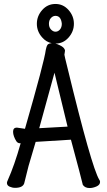

<svg xmlns="http://www.w3.org/2000/svg" viewBox="-20 -935 540 969"><path d="M432 14Q409 14 398 -2Q390 -37 338 -230L160 -219Q151 -186 124 -97L102 -9Q94 13 56 13Q42 13 28.5 7Q15 1 15 -12Q15 -17 19 -25Q53 -101 84 -211Q85 -211 85 -212H81Q69 -212 62 -223Q55 -234 50.5 -246.5Q46 -259 46 -270Q46 -291 65 -291L106 -285Q204 -626 211 -683Q214 -700 220 -709Q226 -716 241 -717Q213 -723 193 -746Q166 -776 166 -815Q166 -854 193 -884.5Q220 -915 260 -915Q299 -915 326 -884.5Q353 -854 353 -815Q353 -776 326 -745.5Q299 -715 260 -715H259Q269 -713 281 -707Q302 -697 306 -686Q308 -684 308 -679Q308 -674 306.5 -668.5Q305 -663 305 -659Q305 -655 321 -591Q442 -92 481 -28Q485 -23 485 -17Q485 -2 467 6Q449 14 432 14ZM178 -288 321 -296 255 -568ZM260 -775Q273 -775 282.5 -786Q292 -797 292 -815Q288 -855 260 -855Q247 -855 237 -844Q227 -833 227 -815Q227 -797 237.5 -786Q248 -775 260 -775Z"/></svg>

Font: LXGW WenKai Mono TC
Style: Bold
Weight: 700
Designer: LXGW / Fontworks Inc.
Foundry: LXGW / Fontworks Inc.
Version: Version 1.330